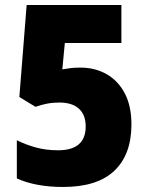

<svg xmlns="http://www.w3.org/2000/svg" viewBox="-20 -800 584 764"><path d="M231 -56Q122 -56 47 -90V-242Q83 -224 123.5 -213Q164 -202 211 -202Q321 -202 321 -297Q321 -343 294 -367.5Q267 -392 216 -392Q190 -392 167 -387.5Q144 -383 121 -375L57 -414L86 -780H463V-629H238L228 -524Q246 -527 261 -529Q276 -531 300 -531Q358 -531 404 -505Q450 -479 476.5 -428.5Q503 -378 503 -305Q503 -185 435 -120.5Q367 -56 231 -56Z"/></svg>

Font: Noto Sans Malayalam UI SemiCondensed Black
Style: Regular
Weight: 900
Width: 4
Designer: Jelle Bosma - Monotype Design Team
Foundry: Monotype Imaging Inc.
Version: Version 2.104; ttfautohint (v1.8.4.7-5d5b)